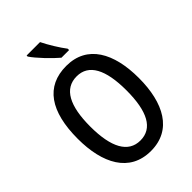

<svg xmlns="http://www.w3.org/2000/svg" viewBox="-272 -1052 1173 1173"><g transform="rotate(-45 314.5 -465.0)"><path d="M306 -940H190V-931C216 -891 290 -814 331 -780H397V-792C369 -828 327 -896 306 -940ZM578 -358C578 -573 497 -724 316 -724C139 -724 51 -595 51 -359C51 -146 131 10 315 10C497 10 578 -143 578 -358ZM158 -358C158 -537 209 -634 316 -634C420 -634 471 -539 471 -358C471 -176 420 -81 315 -81C210 -81 158 -178 158 -358Z"/></g></svg>

Font: Noto Sans Thai Looped Condensed Medium
Style: Regular
Weight: 500
Width: 3
Designer: Sasikarn Vongin, Ben Mitchell
Foundry: The Fontpad Ltd
Version: Version 1.001